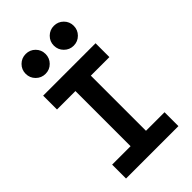

<svg xmlns="http://www.w3.org/2000/svg" viewBox="-275 -1039 1136 1136"><g transform="rotate(-45 293.0 -470.5)"><path d="M228 0V-693.4H356.9V0ZM73.7 0V-116.2H512.2V0ZM73.7 -577.6V-693.4H512.2V-577.6ZM410.6 -774.4Q376.6 -774.4 352.1 -798.8Q327.6 -823.2 327.6 -857.9Q327.6 -892.6 352.1 -916.8Q376.6 -940.9 410.6 -940.9Q445.3 -940.9 469.7 -916.8Q494.1 -892.6 494.1 -857.9Q494.1 -823.2 469.8 -798.8Q445.5 -774.4 410.6 -774.4ZM175.3 -774.4Q140.6 -774.4 116.2 -798.8Q91.8 -823.2 91.8 -857.9Q91.8 -892.6 116.2 -916.8Q140.6 -940.9 175.3 -940.9Q210 -940.9 234.1 -916.8Q258.3 -892.6 258.3 -857.9Q258.3 -823.2 234.1 -798.8Q210 -774.4 175.3 -774.4Z"/></g></svg>

Font: Cascadia Mono
Style: Regular
Weight: 400
Monospace: yes
Designer: Aaron Bell
Foundry: Saja Typeworks
Version: Version 2404.023